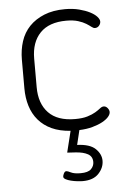

<svg xmlns="http://www.w3.org/2000/svg" viewBox="-51 -516 508 762"><g transform="rotate(-5 203.0 -135.0)"><path d="M378 -56Q378 -47 369.5 -37Q361 -27 344.5 -18Q328 -9 304.5 -2.5Q281 4 252 5L238 63Q289 65 311 86.5Q333 108 333 134Q333 162 311.5 185Q290 208 248 208Q239 208 226 206.5Q213 205 201 202Q189 199 180.5 194.5Q172 190 172 184Q172 179 176 171Q180 163 186 163Q191 163 204 169.5Q217 176 242 176Q272 176 284 164Q296 152 296 136Q296 114 278 104Q260 94 229 92L196 90L217 5Q174 2 142.5 -12.5Q111 -27 90 -51.5Q69 -76 59 -108.5Q49 -141 49 -179V-293Q49 -332 60 -366Q71 -400 94.5 -424.5Q118 -449 153.5 -463.5Q189 -478 237 -478Q268 -478 293 -471.5Q318 -465 335.5 -456Q353 -447 362.5 -436.5Q372 -426 372 -417Q372 -408 365.5 -400.5Q359 -393 349 -393Q343 -393 335.5 -399Q328 -405 316 -412.5Q304 -420 285 -426Q266 -432 238 -432Q169 -432 133.5 -395Q98 -358 98 -293V-179Q98 -114 133.5 -77Q169 -40 239 -40Q269 -40 288.5 -46Q308 -52 320.5 -59.5Q333 -67 341 -73.5Q349 -80 356 -80Q365 -80 371.5 -72Q378 -64 378 -56Z"/></g></svg>

Font: AkaAcidDosis
Style: Light
Weight: 300
Designer: Edgar Tolentino, Pablo Impallari, Igino Marini, Aka-Acid
Foundry: Edgar Tolentino, Pablo Impallari, Igino Marini, Aka-Acid
Version: Version 1.007